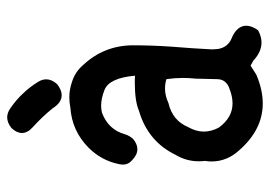

<svg xmlns="http://www.w3.org/2000/svg" viewBox="-130 -628 759 540"><g transform="rotate(-90 250.0 -357.5)"><path d="M190.4 -717.3Q203.1 -717.3 215.8 -708.5Q240.7 -691.4 258.8 -671.4Q275.9 -653.8 290.5 -629.9Q297.4 -618.7 297.4 -607.4Q297.4 -592.3 284.2 -577.1Q267.6 -564 252.9 -564Q231.9 -564 216.3 -588.9Q191.4 -619.6 161.6 -646.5Q146.5 -660.2 146.5 -675.8Q146.5 -690.4 160.2 -705.1Q175.3 -717.3 190.4 -717.3ZM393.1 -365.2Q393.1 -309.6 389.2 -254.4Q384.3 -194.8 381.8 -145Q381.8 -142.1 381.8 -137Q381.8 -131.8 382.8 -124Q387.7 -96.2 413.1 -85.9Q427.7 -80.1 437 -70.8Q448.2 -59.6 448.2 -44.9Q448.2 -29.8 435.5 -11.7Q417.5 -2 400.9 -2Q374.5 -2 350.1 -24.9L335.9 -32.7L310.5 -16.6Q268.1 1.5 229.5 1.5Q155.8 1.5 97.7 -64.9Q66.4 -99.1 66.4 -142.6Q66.4 -151.9 67.9 -161.1Q66.9 -169.9 66.9 -178.7Q66.9 -213.4 85 -243.7Q123 -321.8 209 -346.7Q235.8 -358.4 289.6 -358.4Q298.3 -358.4 307.6 -357.9Q301.3 -429.7 268.1 -443.4Q243.7 -453.1 223.1 -453.1Q212.9 -453.1 203.6 -450.7Q155.8 -433.1 142.6 -385.3Q138.7 -373 129.9 -363.3Q115.2 -351.1 101.1 -351.1Q85.4 -351.1 70.8 -365.2Q57.6 -376 57.6 -391.6Q57.6 -397.5 59.1 -403.8Q69.3 -452.6 105 -488.3Q152.3 -535.2 217.8 -539.6Q232.4 -542.5 246.6 -542.5Q268.6 -542.5 289.6 -535.2Q318.4 -526.4 337.9 -503.4Q392.1 -445.3 393.1 -365.2ZM229.5 -83.5Q247.6 -83.5 267.6 -90.8Q267.6 -90.8 268.1 -91.3Q280.8 -94.7 288.1 -102.1Q297.9 -111.3 297.9 -127.4Q298.3 -159.2 299.3 -186.5V-187Q301.3 -205.1 301.3 -223.1Q301.3 -246.1 297.9 -269.5Q284.7 -273.4 271.5 -273.4Q251.5 -273.4 230.5 -263.7Q181.6 -252.4 163.1 -208.5Q150.4 -186 150.4 -164.6Q150.4 -143.1 161.6 -122.1Q189.9 -83.5 229.5 -83.5Z"/></g></svg>

Font: Bakudai
Style: Medium
Weight: 500
Version: Version 1.48